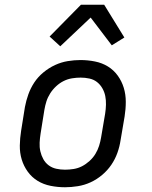

<svg xmlns="http://www.w3.org/2000/svg" viewBox="-20 -781 640 809"><path d="M254 8Q223 8 193 2Q163 -4 138.5 -19Q114 -34 97 -57.5Q80 -81 71.5 -109Q63 -137 63.5 -168Q64 -199 69 -230L85 -330Q90 -357 99.5 -383.5Q109 -410 124.5 -433.5Q140 -457 163 -476Q186 -495 212 -507Q238 -519 265.5 -523.5Q293 -528 319 -528Q350 -528 380 -522Q410 -516 434.5 -501Q459 -486 476 -462.5Q493 -439 501.5 -411Q510 -383 510 -352Q510 -321 505 -290L488 -190Q484 -163 474.5 -136.5Q465 -110 449 -86.5Q433 -63 410.5 -44Q388 -25 362 -13Q336 -1 308 3.5Q280 8 254 8ZM254 -66Q272 -66 290.5 -69Q309 -72 325.5 -80.5Q342 -89 357 -102.5Q372 -116 382 -132.5Q392 -149 397.5 -166.5Q403 -184 406 -202L423 -302Q426 -321 426.5 -340Q427 -359 423.5 -376.5Q420 -394 411 -409.5Q402 -425 388.5 -435.5Q375 -446 357 -450Q339 -454 320 -454Q302 -454 283.5 -451Q265 -448 248 -439.5Q231 -431 216.5 -417.5Q202 -404 191.5 -387.5Q181 -371 175.5 -353.5Q170 -336 167 -318L151 -218Q148 -199 147 -180Q146 -161 150 -143.5Q154 -126 162.5 -110.5Q171 -95 185 -84.5Q199 -74 217 -70Q235 -66 254 -66ZM234 -586 189 -627 321 -761H419L504 -623L451 -590L362 -707Z"/></svg>

Font: Iosevka HT Extended
Style: Italic
Weight: 400
Width: 7
Italic angle: -9°
Monospace: yes
Designer: Belleve Invis
Foundry: Belleve Invis
Version: Version 32.3.0; ttfautohint (v1.8.4)